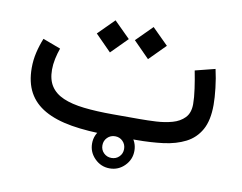

<svg xmlns="http://www.w3.org/2000/svg" viewBox="-70 -573 1015 805"><g transform="rotate(10 437.5 -171.0)"><path d="M531.2 0Q593.8 0 647.2 -6.8Q700.7 -13.7 741 -34.2Q781.2 -54.7 803.7 -94.7Q826.2 -134.8 826.2 -201.2Q826.2 -231.4 821.5 -272.2Q816.9 -313 808.1 -351.1L723.1 -329.6Q730.5 -292.5 735.8 -254.6Q741.2 -216.8 741.2 -189.5Q741.2 -151.9 721.2 -131.1Q701.2 -110.4 669.4 -101.6Q637.7 -92.8 601.3 -90.8Q564.9 -88.9 531.7 -88.9H417.5Q346.7 -88.9 293.5 -95Q240.2 -101.1 204.8 -116.5Q169.4 -131.8 151.4 -159.2Q133.3 -186.5 133.3 -229.5Q133.3 -251.5 138.4 -275.9Q143.6 -300.3 151.4 -321.8L75.7 -350.1Q63.5 -320.3 55.9 -288.1Q48.3 -255.9 48.3 -222.2Q48.3 -160.6 71.5 -118.2Q94.7 -75.7 140.9 -49.6Q187 -23.4 256.1 -11.7Q325.2 0 417.5 0ZM522 -479 454.1 -411.1 522 -342.3 590.3 -411.1ZM359.9 -479 292 -411.1 359.9 -342.3 428.2 -411.1ZM396.5 46.4Q396.5 26.9 409.9 13.4Q423.3 0 442.9 0Q462.4 0 475.6 13.4Q488.8 26.9 488.8 46.4Q488.8 65.9 475.6 79.1Q462.4 92.3 442.9 92.3Q423.3 92.3 409.9 79.1Q396.5 65.9 396.5 46.4ZM352.5 46.4Q352.5 83.5 379.2 110.1Q405.8 136.7 442.9 136.7Q480 136.7 506.3 110.1Q532.7 83.5 532.7 46.4Q532.7 9.3 506.3 -17.1Q480 -43.5 442.9 -43.5Q405.8 -43.5 379.2 -17.1Q352.5 9.3 352.5 46.4Z"/></g></svg>

Font: Vazirmatn
Style: Regular
Weight: 400
Designer: Saber Rastikerdar
Foundry: Saber Rastikerdar
Version: Version 33.003;September 2, 2022;FontCreator 14.0.0.2862 64-